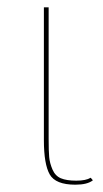

<svg xmlns="http://www.w3.org/2000/svg" viewBox="-20 -490 281 525"><path d="M100 -107V-470H113V-110Q113 -77 114.5 -60.5Q116 -44 123.5 -26.5Q131 -9 146.5 -2.5Q162 4 188.5 4Q215 4 228 -4L234 3Q219 15 186 15Q132 15 116 -13Q100 -41 100 -107Z"/></svg>

Font: Almendra Display
Style: Regular
Weight: 400
Designer: Ana Sanfelippo
Foundry: Ana Sanfelippo
Version: Version 1.004